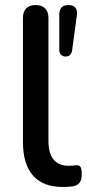

<svg xmlns="http://www.w3.org/2000/svg" viewBox="-20 -732 346 761"><path d="M228 9Q150 9 110.5 -36.5Q71 -82 71 -168V-661Q71 -686 84 -699Q97 -712 121 -712Q145 -712 158.5 -699Q172 -686 172 -661V-174Q172 -124 192.5 -99.5Q213 -75 252 -75Q261 -75 268 -75.5Q275 -76 282 -77Q294 -78 299 -70.5Q304 -63 304 -40Q304 -19 295 -7.5Q286 4 266 7Q257 8 247 8.5Q237 9 228 9ZM240 -508Q229 -508 222 -515Q215 -522 215 -534V-675Q215 -712 252 -712Q270 -712 278.5 -702Q287 -692 285 -674L266 -533Q262 -508 240 -508Z"/></svg>

Font: Nunito SemiBold
Style: Regular
Weight: 600
Designer: Vernon Adams
Foundry: Vernon Adams
Version: Version 3.602